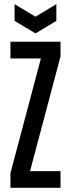

<svg xmlns="http://www.w3.org/2000/svg" viewBox="-20 -900 340 920"><path d="M30 0V-70L176 -620H30V-700H270V-630L124 -80H270V0ZM250 -880V-800L150 -740L50 -800V-880L150 -820Z"/></svg>

Font: Tektur Condensed
Style: Regular
Weight: 400
Width: 3
Designer: Adam Jagosz
Foundry: Adam Jagosz
Version: Version 1.005;gftools[0.9.30]